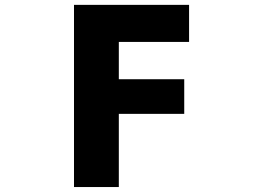

<svg xmlns="http://www.w3.org/2000/svg" viewBox="-20 -752 1040 774"><path d="M278.3 -732.4H742.2V-583H459V-432.6H722.7V-293H459V2H278.3Z"/></svg>

Font: Gen Shin Gothic Monospace Heavy
Style: Bold
Weight: 800
Designer: [Source Han Sans]
Ryoko NISHIZUKA  (kana & ideographs); Paul D. Hunt (Latin, Greek & Cyrillic); Wenlong ZHANG  (bopomofo
Version: Version 1.002.20150607